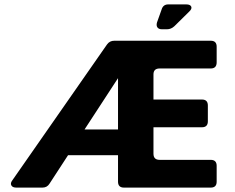

<svg xmlns="http://www.w3.org/2000/svg" viewBox="-20 -852 1068 872"><path d="M205 -18Q194 0 173 0H54Q37 0 31.5 -10Q26 -20 36 -33L466 -650Q478 -667 499 -667H937Q964 -667 964 -640V-569Q964 -541 937 -541H705Q677 -541 677 -514V-400H897Q924 -400 924 -373V-301Q924 -274 897 -274H677V-154Q677 -126 705 -126H937Q964 -126 964 -99V-27Q964 0 937 0H543Q516 0 516 -27V-147H289ZM364 -264H516V-497ZM716 -719Q701 -719 695 -727.5Q689 -736 693 -750L714 -809Q721 -832 744 -832H826Q844 -832 848.5 -822Q853 -812 839 -799L772 -733Q757 -719 738 -719Z"/></svg>

Font: Pitagon Sans
Style: Bold
Weight: 700
Designer: Travis Tran
Foundry: Pitagon
Version: Version 1.001; ttfautohint (v1.8.4.7-5d5b);gftools[0.9.26]